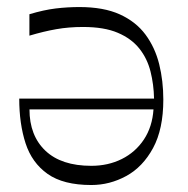

<svg xmlns="http://www.w3.org/2000/svg" viewBox="-20 -518 541 553"><path d="M208.6 -497.7Q278.6 -497.7 325.1 -476.6Q371.6 -455.4 399.1 -418.3Q426.6 -381.1 438.5 -333.1Q450.4 -285 450.4 -231.1Q450.4 -146.3 420.9 -91.7Q391.3 -37.1 343.7 -11.1Q296.1 14.9 243 14.9Q162.4 14.9 117.1 -17.1Q71.9 -49.1 53.6 -105.4Q35.4 -161.7 35.4 -234H423.7Q422.9 -274.7 413.5 -312.1Q404.1 -349.6 381.2 -378.3Q358.3 -407 319.2 -423.6Q280.1 -440.3 218.9 -440.3Q177.9 -440.3 141.9 -433.9Q106 -427.6 64.7 -415.3V-477Q106 -489.4 140.2 -493.6Q174.4 -497.7 208.6 -497.7ZM64.9 -203Q64.9 -127.6 110.7 -84Q156.6 -40.4 243 -40.4Q291.4 -40.4 330.8 -60Q370.1 -79.6 394.4 -116.1Q418.7 -152.7 422.1 -203Z"/></svg>

Font: Ojuju ExtraLight
Style: Regular
Weight: 200
Designer: Chisaokwu Joboson, Mirko Velimirovic
Foundry: Udi Foundry
Version: Version 1.000